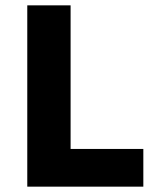

<svg xmlns="http://www.w3.org/2000/svg" viewBox="-20 -709 558 718"><path d="M82 -689V-11H516V-152H244V-689Z"/></svg>

Font: SpinnyJost
Style: Bold
Weight: 700
Version: Version 3.710